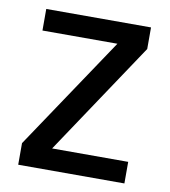

<svg xmlns="http://www.w3.org/2000/svg" viewBox="-67 -608 591 666"><g transform="rotate(10 228.0 -274.5)"><path d="M412 -473 147 -76H415V0H41V-76L307 -473H43V-549H412Z"/></g></svg>

Font: Parkinsans
Style: Regular
Weight: 400
Designer: Red Stone, Indian Type Foundry
Foundry: Indian Type Foundry
Version: Version 1.000